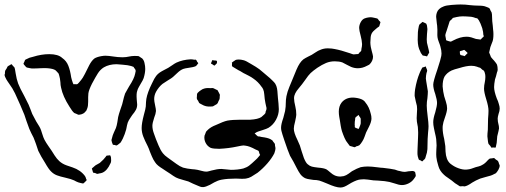

<svg xmlns="http://www.w3.org/2000/svg" viewBox="-27 -790 2263 858"><path d="M586 -323Q586 -310 580.5 -299.5Q575 -289 564 -276Q561 -271 557 -265.5Q553 -260 549 -253Q543 -243 540.5 -229.5Q538 -216 537 -212Q531 -190 522 -171Q515 -157 511 -152Q509 -151 507 -149Q505 -147 502 -145Q501 -144 498 -142Q495 -140 494 -140Q489 -140 487 -142Q479 -142 477 -144Q476 -145 475 -149.5Q474 -154 473 -155Q473 -157 472 -159.5Q471 -162 471 -164Q471 -166 474 -175Q476 -185 482 -198Q488 -211 491 -218Q495 -229 497.5 -244.5Q500 -260 501 -267Q504 -280 510 -297.5Q516 -315 519 -324L524 -344Q526 -354 532 -372Q537 -382 542 -390Q547 -398 550 -404Q573 -439 577 -461Q577 -464 578.5 -468.5Q580 -473 579 -475Q579 -478 576 -482Q573 -486 572 -487L570 -491Q569 -492 559 -495Q546 -499 520 -501Q502 -503 494 -503Q461 -503 437 -489Q421 -479 410.5 -462.5Q400 -446 384 -416Q370 -388 368 -373Q367 -367 367 -356V-336Q367 -316 363 -306Q360 -297 359 -296L351 -287Q346 -282 336 -279Q333 -279 330.5 -278Q328 -277 325 -277Q323 -277 320 -278.5Q317 -280 315 -281Q307 -284 305 -285Q296 -292 283 -314Q254 -359 246 -398Q243 -410 243 -422Q241 -442 238 -451L235 -461L228 -469Q221 -476 221 -476Q211 -483 187 -485Q175 -486 166 -485.5Q157 -485 151 -485Q139 -484 115 -484Q111 -484 106 -485.5Q101 -487 99 -487Q97 -487 94 -488Q91 -489 90 -490Q88 -492 86 -494.5Q84 -497 83 -498Q82 -499 80 -501.5Q78 -504 78 -505Q78 -506 79 -508.5Q80 -511 81 -512Q84 -521 85 -522Q86 -523 88.5 -524.5Q91 -526 92 -526Q104 -533 120 -536Q158 -548 193 -548Q233 -548 251 -531Q270 -518 278.5 -496Q287 -474 291 -445Q294 -432 298 -421Q299 -420 299.5 -417.5Q300 -415 301 -414Q303 -413 304.5 -413.5Q306 -414 307 -414Q308 -414 313 -413.5Q318 -413 320 -415Q320 -415 326 -421Q338 -435 343 -443Q353 -460 360 -475L372 -499Q382 -518 394 -528Q404 -535 425 -539Q437 -541 444 -541Q457 -541 483 -537Q490 -536 499.5 -535Q509 -534 521 -534Q530 -534 536.5 -535Q543 -536 548 -537Q562 -540 574 -540Q588 -540 593 -539L599 -535Q601 -533 605 -531Q609 -529 610 -527Q617 -519 619 -507Q622 -495 622 -482Q622 -464 615 -441Q612 -432 602 -416Q600 -412 594 -402Q588 -392 586 -383Q582 -372 584 -346Q586 -330 586 -323ZM358 10Q361 13 360 15Q360 16 359 17Q358 18 357 19Q355 21 351 25Q347 29 345 30H344Q342 30 339 29Q336 28 334 28L323 25Q319 24 313.5 21Q308 18 304 16Q291 10 265 4Q242 -1 227.5 -6.5Q213 -12 202 -23Q191 -33 174 -63Q156 -91 144 -116Q140 -126 134 -146Q132 -152 129 -159.5Q126 -167 123 -175Q119 -183 113 -194.5Q107 -206 104 -214Q99 -226 91 -250L82 -277Q65 -319 40 -373Q29 -396 14 -416Q12 -419 6.5 -427Q1 -435 -2 -442Q-3 -444 -4.5 -447Q-6 -450 -6 -452Q-8 -455 -5 -460Q-5 -469 -4 -473Q-4 -475 2 -483L7 -493Q9 -495 13 -497Q17 -499 19 -500Q20 -501 21 -502Q22 -503 24 -503Q25 -503 26.5 -501.5Q28 -500 28 -499Q37 -490 38 -488L40 -480L43 -462Q47 -436 54 -417Q62 -396 82 -360L101 -322Q106 -311 109 -302L117 -281Q119 -277 135 -247Q138 -243 148 -226Q153 -218 156.5 -208Q160 -198 161 -194Q167 -174 172 -165Q179 -152 189.5 -137Q200 -122 204 -116Q207 -111 217 -95.5Q227 -80 238 -70Q251 -58 270.5 -51Q290 -44 297 -42Q333 -30 353 -3Q357 4 358 10ZM469 -67Q469 -63 465 -57Q460 -45 451 -34Q442 -23 430 -18Q427 -17 423 -16Q419 -15 417 -15L409 -13Q404 -13 398 -17Q391 -17 389 -19Q388 -20 387.5 -23.5Q387 -27 386 -29Q386 -31 384.5 -33.5Q383 -36 384 -37Q384 -38 385.5 -39Q387 -40 388 -41L396 -48Q400 -52 407.5 -55.5Q415 -59 419 -62Q424 -66 435 -77L446 -90Q448 -94 449 -94Q451 -95 455.5 -95Q460 -95 463 -96H465Q467 -95 469 -86Q469 -83 469.5 -76.5Q470 -70 469 -67Z M1111 -194Q1111 -194 1113 -192L1119 -186Q1123 -182 1125 -181Q1127 -180 1133 -180Q1139 -178 1155 -176Q1178 -172 1188 -164Q1191 -163 1193 -158Q1194 -156 1197 -153Q1200 -150 1201 -147Q1202 -145 1202 -139Q1204 -131 1204 -126Q1204 -120 1199 -105Q1188 -83 1167.5 -59.5Q1147 -36 1124 -18Q1106 -6 1095.5 0Q1085 6 1072 8Q1066 9 1053 9Q1036 9 1027 8Q990 8 963 13Q947 16 930.5 25Q914 34 911 36Q903 40 893.5 43.5Q884 47 875 46Q873 46 868.5 44.5Q864 43 862 42Q857 40 836 31Q829 27 815 21Q806 18 792.5 14.5Q779 11 771 8Q759 4 747.5 -4Q736 -12 733 -14Q718 -24 716 -25Q711 -29 699.5 -36Q688 -43 679.5 -50Q671 -57 666 -65Q658 -76 651.5 -91.5Q645 -107 643 -112Q638 -127 633 -137Q620 -162 613 -180.5Q606 -199 606 -218Q606 -239 616 -277L622 -300Q624 -308 624.5 -314Q625 -320 625 -324Q625 -332 627 -348Q632 -377 652 -417Q663 -441 671 -451Q678 -460 687 -466Q696 -472 707 -477.5Q718 -483 725 -487Q732 -491 742.5 -498.5Q753 -506 761 -510Q789 -523 825 -525Q832 -525 842 -523Q843 -523 844.5 -523.5Q846 -524 848 -523Q852 -521 854 -514Q859 -509 859 -508L858 -506Q855 -503 851 -497Q847 -493 841.5 -492Q836 -491 834 -490Q826 -488 813.5 -486.5Q801 -485 792 -482Q779 -477 766 -464.5Q753 -452 746 -446Q742 -442 722 -430Q702 -417 699 -415Q683 -402 671 -381Q662 -365 662 -347Q662 -338 666 -320Q670 -302 670 -294Q669 -281 662 -264Q654 -240 654 -228Q654 -211 661.5 -191.5Q669 -172 670 -168Q673 -161 681.5 -140Q690 -119 701 -105Q709 -95 722 -86Q735 -77 740 -73Q746 -69 761.5 -57.5Q777 -46 791 -41Q809 -36 831 -34Q835 -34 843 -33Q851 -32 856 -31Q862 -30 874 -26.5Q886 -23 895 -23Q900 -23 907 -25Q914 -27 918 -28Q944 -35 962 -35Q968 -35 984 -33Q998 -31 1005 -31Q1035 -31 1060 -37Q1076 -42 1086.5 -50Q1097 -58 1117 -77Q1122 -81 1130 -91Q1135 -96 1135 -97Q1136 -98 1134.5 -99.5Q1133 -101 1133 -102Q1132 -104 1131 -108.5Q1130 -113 1129 -115Q1127 -117 1122 -119Q1117 -121 1115 -122Q1088 -137 1070 -139L1061 -140Q1055 -140 1032 -135Q995 -127 953 -125Q927 -125 915 -129Q900 -136 892 -151.5Q884 -167 887 -184Q887 -185 890 -191Q892 -198 895 -203Q895 -203 903 -211Q916 -223 937 -231Q971 -247 989 -251Q1012 -255 1046 -255H1091Q1126 -257 1141 -267L1150 -275Q1151 -276 1154 -278.5Q1157 -281 1158 -283Q1160 -285 1160 -291Q1161 -294 1162.5 -297.5Q1164 -301 1164 -305Q1164 -310 1162 -316Q1161 -322 1159 -330Q1157 -338 1156 -348Q1155 -354 1154 -368Q1153 -382 1149 -391Q1148 -394 1145.5 -397.5Q1143 -401 1142 -402Q1127 -424 1105 -439Q1097 -445 1085.5 -451Q1074 -457 1070 -459Q1061 -463 1053.5 -468Q1046 -473 1039 -476L1019 -488Q1012 -492 1011 -493Q1009 -495 1009.5 -500.5Q1010 -506 1010 -507L1009 -510Q1010 -511 1011.5 -512Q1013 -513 1014 -514Q1017 -516 1020 -518Q1023 -520 1026 -522Q1030 -524 1040 -524Q1050 -524 1061 -521Q1071 -519 1095 -504Q1099 -502 1116 -491.5Q1133 -481 1146 -469L1179 -441Q1182 -438 1190.5 -430Q1199 -422 1203 -416Q1209 -406 1211 -394.5Q1213 -383 1213.5 -371Q1214 -359 1215 -352Q1216 -343 1217.5 -327.5Q1219 -312 1219 -302Q1219 -278 1206.5 -255Q1194 -232 1173 -219Q1164 -214 1149 -209.5Q1134 -205 1126 -202Q1118 -199 1113 -195Q1111 -195 1111 -194ZM916 -506Q915 -507 919 -514Q919 -516 920 -518Q921 -520 922 -521Q924 -522 928 -520Q940 -520 942 -518Q943 -516 943 -513Q943 -510 942 -507Q932 -497 932 -497Q930 -497 927 -499Q924 -501 923 -502Q922 -503 919.5 -504Q917 -505 916 -506ZM865 -383Q867 -384 872.5 -388Q878 -392 882 -393Q894 -398 914 -396Q916 -396 919 -396.5Q922 -397 926 -396Q931 -394 934.5 -392Q938 -390 940 -389Q943 -389 945 -387Q946 -386 950 -378L955 -368Q956 -366 955.5 -364Q955 -362 955 -360Q955 -351 954 -347L949 -337Q947 -330 944 -327Q943 -325 940.5 -324Q938 -323 937 -322Q927 -316 925 -315Q922 -314 915 -314Q893 -312 875 -323Q865 -328 863 -330L858 -340Q857 -341 855 -344Q853 -347 853 -349Q852 -351 852.5 -354.5Q853 -358 853 -360Q853 -369 854 -371Q855 -375 865 -383Z M1831 -5Q1831 -2 1827.5 2.5Q1824 7 1823 9Q1814 22 1799 29.5Q1784 37 1769 37Q1756 37 1734 29L1713 23Q1696 19 1662 17Q1649 17 1642 16Q1635 15 1616.5 12.5Q1598 10 1584 12Q1569 13 1543 27Q1539 29 1529.5 35Q1520 41 1511.5 44.5Q1503 48 1494 48Q1474 48 1434 30Q1410 20 1400 17Q1388 14 1374 14Q1370 13 1357.5 11.5Q1345 10 1336 6Q1323 -1 1315 -12Q1307 -23 1298 -41Q1294 -50 1284 -68L1269 -94Q1259 -117 1243 -165Q1241 -172 1235 -189.5Q1229 -207 1229 -219Q1229 -235 1239 -263Q1246 -288 1247 -294Q1249 -305 1249.5 -313.5Q1250 -322 1250 -327Q1250 -344 1253 -360Q1257 -380 1266 -401.5Q1275 -423 1277 -428L1298 -479Q1312 -512 1329 -525Q1338 -531 1350 -537Q1362 -543 1366 -545Q1373 -549 1384 -556.5Q1395 -564 1404 -567Q1419 -574 1438 -574Q1448 -574 1455.5 -573Q1463 -572 1468 -571Q1496 -566 1537 -552Q1550 -547 1553 -547H1555L1565 -548Q1572 -548 1574 -549Q1577 -550 1579 -555Q1584 -558 1587 -563Q1588 -565 1588 -571Q1591 -583 1591 -593Q1590 -611 1585 -629Q1578 -655 1578 -665Q1578 -678 1585 -691Q1592 -704 1603 -708Q1606 -709 1611 -710.5Q1616 -712 1619 -712L1628 -713Q1635 -713 1643 -711Q1646 -710 1652 -709Q1658 -708 1661 -706L1666 -699Q1673 -692 1673 -691V-690Q1673 -689 1670 -680L1668 -673Q1667 -671 1659 -666Q1657 -664 1648.5 -657Q1640 -650 1636 -644Q1629 -633 1629 -616L1628 -600Q1628 -592 1630 -580Q1632 -571 1634 -563Q1636 -555 1638 -548Q1638 -546 1639 -543Q1640 -540 1640 -537Q1640 -527 1635.5 -517.5Q1631 -508 1623 -501L1613 -496Q1593 -485 1572 -485Q1557 -485 1542 -491L1524 -500Q1508 -509 1503 -511Q1489 -516 1469 -516Q1448 -516 1430 -508.5Q1412 -501 1391 -487Q1388 -485 1374 -474.5Q1360 -464 1350 -451Q1345 -445 1337 -433L1323 -414Q1318 -407 1308 -395.5Q1298 -384 1292.5 -373Q1287 -362 1287 -351Q1287 -337 1293 -313Q1297 -297 1297 -277Q1297 -271 1292 -248Q1286 -226 1286 -215Q1286 -197 1302 -165L1313 -140Q1316 -131 1321 -114Q1326 -97 1331 -84Q1340 -62 1348 -56Q1357 -48 1366.5 -45.5Q1376 -43 1394 -41Q1421 -39 1432 -33Q1437 -30 1448.5 -20Q1460 -10 1467 -7Q1479 -1 1494 -1Q1499 -1 1509 -3Q1520 -6 1531 -14Q1542 -22 1546 -25Q1569 -38 1585 -43Q1600 -46 1617 -46Q1633 -46 1663 -42Q1677 -40 1684 -40Q1720 -36 1738 -32Q1742 -31 1746.5 -29Q1751 -27 1758 -26Q1772 -22 1780 -22Q1786 -22 1792.5 -23.5Q1799 -25 1805 -25L1815 -26Q1823 -26 1828 -21Q1831 -9 1831 -5ZM1846 -571Q1838 -592 1840 -629Q1840 -649 1842 -659Q1845 -677 1847 -680L1855 -687Q1859 -691 1861 -692Q1863 -692 1866 -690Q1869 -688 1871 -688Q1872 -687 1874.5 -686Q1877 -685 1878 -684Q1879 -682 1879.5 -680Q1880 -678 1881 -676Q1883 -664 1883 -660Q1883 -652 1881 -636Q1879 -611 1881 -599Q1883 -591 1885 -582.5Q1887 -574 1889 -566Q1889 -563 1890 -560.5Q1891 -558 1891 -555Q1890 -552 1884 -543Q1882 -538 1881 -538L1873 -540L1862 -542L1854 -553Q1848 -565 1846 -571ZM1876 -439Q1876 -435 1878 -425Q1879 -416 1881.5 -403.5Q1884 -391 1885 -382Q1885 -371 1883 -351Q1880 -335 1880 -318Q1880 -303 1884 -271Q1888 -241 1888 -226Q1888 -216 1886 -198Q1884 -178 1884 -169Q1884 -139 1883 -123.5Q1882 -108 1876 -92Q1875 -90 1874.5 -86.5Q1874 -83 1873 -82Q1870 -77 1865 -74Q1865 -73 1863 -71Q1861 -69 1860 -69Q1859 -68 1853 -73Q1852 -73 1848.5 -74.5Q1845 -76 1844 -78Q1843 -80 1842 -84.5Q1841 -89 1840 -91Q1838 -100 1838.5 -111Q1839 -122 1839 -127L1841 -174Q1841 -180 1841.5 -189Q1842 -198 1841 -210Q1841 -223 1838 -235Q1837 -240 1836 -246.5Q1835 -253 1835 -262Q1835 -273 1836 -282.5Q1837 -292 1837 -302Q1837 -312 1836 -317Q1835 -322 1831 -337Q1827 -353 1826 -361V-367Q1826 -377 1828 -391Q1835 -432 1848 -463Q1851 -471 1856 -480L1860 -488Q1862 -489 1866.5 -490Q1871 -491 1873 -492L1876 -493Q1877 -492 1877 -488Q1881 -481 1882 -475Q1882 -472 1881 -469.5Q1880 -467 1879 -464Q1878 -460 1877 -452.5Q1876 -445 1876 -439ZM1492 -251Q1491 -256 1489 -268Q1487 -280 1487 -291Q1487 -315 1499 -331Q1517 -354 1550 -354Q1557 -354 1569 -352Q1590 -348 1599 -340Q1602 -338 1606 -332Q1623 -312 1630 -281Q1633 -272 1633 -259Q1632 -244 1622.5 -225Q1613 -206 1609 -198Q1607 -193 1602.5 -180Q1598 -167 1592 -158Q1586 -148 1579 -141Q1572 -137 1565 -136Q1564 -135 1561.5 -133.5Q1559 -132 1557 -132Q1556 -132 1547 -135L1536 -138Q1536 -138 1527 -150Q1519 -159 1512.5 -174Q1506 -189 1501 -204Q1498 -214 1495.5 -228.5Q1493 -243 1492 -251ZM1585 -239V-252V-260Q1584 -263 1581.5 -266.5Q1579 -270 1578 -271Q1578 -272 1577 -274Q1576 -276 1575 -276Q1574 -276 1571 -273Q1569 -271 1566 -269Q1563 -267 1561 -264Q1560 -262 1560 -256Q1558 -248 1558 -232Q1559 -229 1558.5 -226Q1558 -223 1559 -221Q1560 -219 1572 -215Q1574 -213 1574 -213Q1578 -217 1579 -221Q1580 -224 1582 -228.5Q1584 -233 1585 -239Z M2189 -16 2179 -11Q2169 -5 2143 1Q2127 5 2119 8Q2099 16 2083 26Q2062 41 2049 43L2041 42Q2039 42 2034.5 42.5Q2030 43 2027 42Q2027 42 2018 36Q2008 31 1992 17Q1986 12 1974.5 4.5Q1963 -3 1957 -9Q1938 -26 1932 -48Q1924 -74 1923 -88Q1922 -100 1922.5 -108.5Q1923 -117 1923 -123Q1925 -140 1923 -157Q1923 -168 1920 -181.5Q1917 -195 1916 -199Q1915 -204 1912 -218Q1909 -232 1909 -244Q1909 -261 1918 -288Q1926 -316 1926 -330Q1926 -344 1918 -370Q1909 -395 1909 -412Q1909 -426 1927 -478Q1943 -527 1945 -540Q1946 -544 1946 -551Q1946 -565 1941 -582Q1939 -590 1934 -602.5Q1929 -615 1928 -624Q1927 -632 1927.5 -645Q1928 -658 1927 -667Q1927 -674 1925 -686Q1922 -713 1922 -715Q1922 -724 1925 -733Q1931 -752 1955 -761Q1966 -766 1991 -768Q2017 -770 2031 -770Q2053 -770 2074 -767Q2094 -765 2105 -765Q2111 -765 2121.5 -764.5Q2132 -764 2139 -762L2150 -758Q2158 -755 2160 -753Q2162 -752 2165 -743Q2169 -737 2170 -734Q2172 -727 2172 -713Q2172 -696 2175 -676Q2175 -670 2176.5 -658.5Q2178 -647 2178 -638Q2178 -625 2177 -619Q2176 -607 2169 -592Q2163 -578 2162 -569Q2159 -557 2159 -556Q2159 -554 2162 -548L2167 -535Q2171 -530 2174.5 -526Q2178 -522 2181 -519Q2192 -506 2194 -501Q2197 -492 2197 -478Q2197 -475 2196 -472Q2195 -469 2194 -467Q2192 -457 2189.5 -449Q2187 -441 2185 -435Q2181 -413 2181 -401Q2181 -382 2193 -350Q2199 -338 2202 -326Q2206 -314 2206 -305Q2206 -294 2201 -281Q2197 -267 2197 -260Q2197 -252 2198 -246.5Q2199 -241 2200 -237Q2203 -227 2203 -216Q2202 -208 2195 -181Q2194 -175 2193.5 -162.5Q2193 -150 2191 -144Q2190 -142 2189.5 -137Q2189 -132 2188 -131Q2187 -130 2182.5 -130.5Q2178 -131 2177 -131L2169 -130Q2168 -131 2164 -138L2156 -147Q2155 -150 2154 -155Q2153 -160 2153 -163Q2151 -175 2151 -181Q2151 -192 2153 -210L2154 -259Q2156 -283 2156 -295Q2156 -314 2146 -346Q2136 -378 2136 -394Q2136 -403 2137 -409Q2138 -415 2139 -420Q2142 -434 2142 -446Q2142 -457 2140 -462Q2140 -463 2138.5 -467.5Q2137 -472 2136 -473Q2135 -475 2129 -478Q2121 -486 2119 -487Q2116 -488 2112 -489Q2108 -490 2104 -492Q2093 -496 2079 -496Q2058 -496 2026 -486Q2002 -480 1991 -475Q1970 -465 1959 -447Q1951 -431 1951 -404Q1953 -379 1958 -360Q1960 -353 1965.5 -336Q1971 -319 1971 -306Q1971 -292 1961 -264Q1953 -242 1952 -231Q1951 -227 1951 -218Q1951 -197 1958 -169Q1962 -147 1963 -137Q1963 -131 1964 -113Q1965 -95 1970 -81.5Q1975 -68 1985 -59Q1988 -56 1991 -54.5Q1994 -53 1996 -51Q2011 -41 2030 -35.5Q2049 -30 2065 -33Q2076 -34 2099 -43Q2103 -44 2112.5 -46.5Q2122 -49 2128 -53Q2140 -59 2151 -72Q2153 -74 2156 -77Q2159 -80 2161 -81Q2163 -82 2167.5 -82Q2172 -82 2175 -83L2181 -84Q2183 -83 2189 -77Q2198 -71 2198 -71Q2202 -64 2203 -58Q2206 -52 2206 -50V-48Q2206 -43 2200 -31Q2194 -21 2189 -16ZM2058 -626Q2068 -626 2079 -623Q2083 -622 2089.5 -619.5Q2096 -617 2100 -616L2115 -614L2120 -613Q2122 -614 2124.5 -617Q2127 -620 2128 -621Q2129 -622 2130.5 -623Q2132 -624 2134 -626Q2136 -629 2133 -634Q2133 -646 2128 -664Q2120 -688 2113 -699L2107 -707Q2105 -709 2100 -709Q2087 -714 2079 -715Q2055 -717 2041 -717Q2028 -717 2014 -714Q2000 -711 1997 -710L1990 -702Q1985 -699 1982 -694Q1981 -692 1978 -681L1969 -653Q1968 -650 1965.5 -643Q1963 -636 1963 -631Q1963 -630 1966 -615Q1966 -611 1967 -610Q1968 -609 1971 -608.5Q1974 -608 1975 -607Q1984 -604 1986 -604Q1989 -604 1992 -606Q1995 -608 1998 -609Q2030 -626 2058 -626ZM2044 -541Q2048 -539 2049 -539Q2049 -539 2057 -547Q2063 -553 2063 -553Q2063 -553 2057 -559Q2050 -566 2048 -567Q2045 -567 2041 -565Q2037 -563 2034 -563L2028 -561V-559V-554Q2028 -548 2031 -544Z"/></svg>

Font: Rubik-Burned
Style: Regular
Weight: 400
Designer: NaN (generative design), Hubert & Fischer (Rubik source font outlines)
Foundry: NaN, Hubert & Fischer
Version: Version 1.000